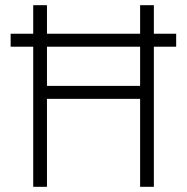

<svg xmlns="http://www.w3.org/2000/svg" viewBox="-20 -720 720 740"><path d="M520 -339H161V0H108V-540H21V-590H108V-700H161V-590H520V-700H573V-590H659V-540H573V0H520ZM520 -540H161V-389H520Z"/></svg>

Font: Overpass ExtraLight
Style: Regular
Weight: 200
Designer: Delve Withrington, Thomas Jockin
Foundry: Delve Fonts
Version: Version 3.000;DELV;Overpass